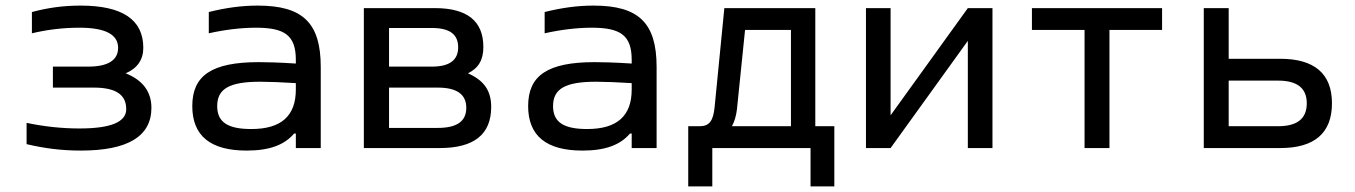

<svg xmlns="http://www.w3.org/2000/svg" viewBox="-20 -529 4840 686"><path d="M295 -291H169V-216H315C392 -216 431 -192 431 -139C431 -93 376 -70 264 -70C200 -70 137 -77 75 -90V-14C138 1 200 9 269 9C437 9 521 -42 521 -144C521 -201 490 -243 429 -267C471 -285 492 -316 492 -358C492 -459 417 -509 268 -509C205 -509 150 -501 94 -486V-410C148 -423 205 -430 264 -430C356 -430 402 -406 402 -358C402 -314 366 -291 295 -291Z M901 -509C842 -509 786 -501 726 -486V-410C783 -423 843 -430 894 -430C997 -430 1037 -403 1037 -315V-302C975 -306 930 -307 905 -307C736 -307 667 -259 667 -150C667 -42 734 9 861 9C943 9 996 -11 1031 -52H1037V0H1126V-290C1126 -447 1062 -509 901 -509ZM756 -150C756 -212 800 -237 910 -237C939 -237 991 -235 1037 -232V-209C1037 -115 985 -68 878 -68C793 -68 756 -93 756 -150Z M1280 0H1551C1674 0 1735 -49 1735 -147C1735 -205 1709 -242 1652 -267C1690 -286 1707 -315 1707 -361C1707 -454 1649 -500 1534 -500H1280ZM1370 -72V-216H1544C1612 -216 1646 -192 1646 -144C1646 -95 1612 -72 1544 -72ZM1370 -291V-429H1523C1586 -429 1617 -407 1617 -360C1617 -314 1586 -291 1523 -291Z M2101 -509C2042 -509 1986 -501 1926 -486V-410C1983 -423 2043 -430 2094 -430C2197 -430 2237 -403 2237 -315V-302C2175 -306 2130 -307 2105 -307C1936 -307 1867 -259 1867 -150C1867 -42 1934 9 2061 9C2143 9 2196 -11 2231 -52H2237V0H2326V-290C2326 -447 2262 -509 2101 -509ZM1956 -150C1956 -212 2000 -237 2110 -237C2139 -237 2191 -235 2237 -232V-209C2237 -115 2185 -68 2078 -68C1993 -68 1956 -93 1956 -150Z M2480 -78H2439V137H2525V0H2876V137H2961V-78H2893V-500H2568L2533 -144C2528 -97 2514 -78 2480 -78ZM2595 -78C2604 -94 2610 -114 2613 -138L2642 -422H2806V-78Z M3074 0H3162L3438 -383V0H3526V-500H3438L3162 -117V-500H3074Z M3855 0H3944V-422H4132V-500H3667V-422H3855Z M4281 0H4554C4676 0 4739 -53 4739 -160C4739 -266 4676 -319 4554 -319H4370V-500H4281ZM4370 -78V-241H4546C4615 -241 4649 -214 4649 -160C4649 -105 4615 -78 4546 -78Z"/></svg>

Font: LT Wave Mono
Style: Regular
Weight: 400
Designer: Daniel Lyons
Version: Version 2.5 (Glyphs App)